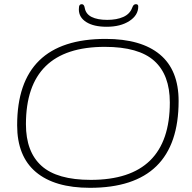

<svg xmlns="http://www.w3.org/2000/svg" viewBox="-20 -892 917 918"><path d="M410 6Q241 6 151.5 -69.5Q62 -145 62 -293Q62 -706 485 -706Q655 -706 744.5 -631.5Q834 -557 834 -409Q834 6 410 6ZM414 -32Q792 -32 792 -402Q792 -534 717.5 -601Q643 -668 481 -668Q104 -668 104 -298Q104 -166 178.5 -99Q253 -32 414 -32ZM490 -764Q428 -764 392.5 -786.5Q357 -809 357 -847Q357 -862 360.5 -867Q364 -872 371 -872Q382 -872 385 -855Q390 -825 418 -811Q446 -797 493 -797Q538 -797 569.5 -811Q601 -825 612 -855Q616 -866 620.5 -869Q625 -872 630 -872Q641 -872 641 -861Q641 -819 598.5 -791.5Q556 -764 490 -764Z"/></svg>

Font: Asap Expanded Expanded Thin
Style: Italic
Weight: 100
Width: 7
Italic angle: -6°
Designer: Pablo Cosgaya
Foundry: Omnibus-Type
Version: Version 3.001; ttfautohint (v1.8.4.7-5d5b)